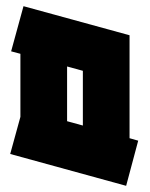

<svg xmlns="http://www.w3.org/2000/svg" viewBox="-20 -576 486 621"><path d="M388 25 13 -78 46 -198V-402L16 -410L56 -556L399 -462V-129L427 -121ZM197 -184 248 -170V-347L197 -361Z"/></svg>

Font: Blaka Ink
Style: Regular
Weight: 400
Designer: Mohamed Gaber
Foundry: Kief Type Foundry
Version: Version 1.003; ttfautohint (v1.8.4.7-5d5b)